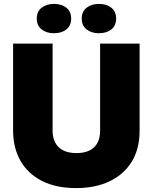

<svg xmlns="http://www.w3.org/2000/svg" viewBox="-20 -952 781 982"><path d="M369 10Q266 10 194 -27Q122 -64 84.5 -130Q47 -196 47 -284V-729H249V-283Q249 -246 263.5 -220.5Q278 -195 305 -182Q332 -169 371 -169Q410 -169 437 -182Q464 -195 478 -220.5Q492 -246 492 -283V-729H694V-284Q694 -190 653.5 -124.5Q613 -59 540 -24.5Q467 10 369 10ZM486 -782Q448 -782 423 -801.5Q398 -821 398 -857Q398 -893 423 -912.5Q448 -932 486 -932Q525 -932 549.5 -912.5Q574 -893 574 -857Q574 -821 549.5 -801.5Q525 -782 486 -782ZM256 -782Q218 -782 193 -801.5Q168 -821 168 -857Q168 -893 193 -912.5Q218 -932 256 -932Q295 -932 319.5 -912.5Q344 -893 344 -857Q344 -821 319.5 -801.5Q295 -782 256 -782Z"/></svg>

Font: Mona Sans ExtraLight Black
Style: Regular
Weight: 900
Version: Version 2.000